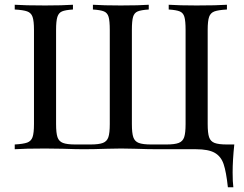

<svg xmlns="http://www.w3.org/2000/svg" viewBox="-20 -628 1027 808"><path d="M935 -588Q899 -586 882.5 -580Q866 -574 860 -557Q854 -540 854 -502V-106Q854 -68 860 -50.5Q866 -33 883 -26.5Q900 -20 935 -20H966Q959 46 959 98Q959 138 962 160H939Q932 95 921 62.5Q910 30 883.5 15Q857 0 805 0H644Q605 0 547 -2L490 -3L431 -2Q373 0 332 0Q301 0 245 -2L170 -3Q84 -3 42 0V-20Q78 -22 94.5 -28Q111 -34 117 -51Q123 -68 123 -106V-502Q123 -540 117 -557Q111 -574 94.5 -580Q78 -586 42 -588V-608Q84 -605 170 -605Q243 -605 287 -608V-588Q255 -586 241 -580Q227 -574 221.5 -557Q216 -540 216 -502V-106Q216 -68 222 -50.5Q228 -33 245 -26.5Q262 -20 297 -20H361Q396 -20 413 -26.5Q430 -33 436 -50.5Q442 -68 442 -106V-502Q442 -540 437 -557Q432 -574 417.5 -580Q403 -586 371 -588V-608Q415 -605 488 -605Q567 -605 606 -608V-588Q574 -586 559.5 -580Q545 -574 540 -557Q535 -540 535 -502V-106Q535 -68 541 -50.5Q547 -33 564 -26.5Q581 -20 616 -20H680Q715 -20 732 -26.5Q749 -33 755 -50.5Q761 -68 761 -106V-502Q761 -540 756 -557Q751 -574 736.5 -580Q722 -586 690 -588V-608Q734 -605 807 -605Q893 -605 935 -608Z"/></svg>

Font: Playfair Display SC
Style: Regular
Weight: 400
Designer: Claus Eggers Sørensen
Foundry: Claus Eggers Sørensen
Version: Version 1.200; ttfautohint (v1.6)